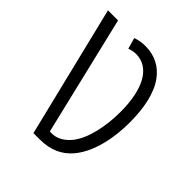

<svg xmlns="http://www.w3.org/2000/svg" viewBox="-160 -654 754 754"><g transform="rotate(45 217.0 -276.5)"><path d="M146 0H180C243 0 285 -22 315 -57C358 -107 384 -192 384 -298C384 -377 370 -447 336 -493C308 -531 268 -553 215 -553C201 -553 180 -551 162 -544L175 -498C183 -501 198 -505 211 -505C286 -505 329 -429 329 -301C329 -218 311 -138 276 -93C254 -66 228 -50 198 -50H187L68 -548H12Z"/></g></svg>

Font: Noto Sans Thai Cond Light
Style: Regular
Weight: 300
Width: 3
Designer: Monotype Design Team
Foundry: Monotype Imaging Inc.
Version: Version 2.002